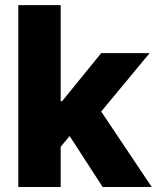

<svg xmlns="http://www.w3.org/2000/svg" viewBox="-20 -748 627 768"><path d="M206.1 -141.1V-343.3H228.5L384.8 -535.6H578.6L350.6 -260.7H306.2ZM53.2 0V-727.5H222.7V0ZM390.6 0 246.1 -223.1 357.4 -342.8 586.9 0Z"/></svg>

Font: Inter 20pt ExtraBold
Style: Regular
Weight: 800
Version: Version 4.001;git-66647c0bb